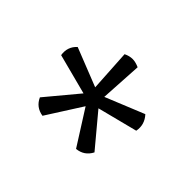

<svg xmlns="http://www.w3.org/2000/svg" viewBox="-77 -875 582 582"><g transform="rotate(45 214.0 -584.5)"><path d="M242 -735 234 -600 359 -651Q381 -627 375 -596L246 -563L332 -460Q317 -431 285 -428L214 -540L142 -427Q110 -432 97 -461L182 -563L52 -597Q47 -629 70 -650L194 -601L186 -735Q200 -742 214 -742Q226 -742 242 -735Z"/></g></svg>

Font: Adamina
Style: Regular
Weight: 400
Designer: Cyreal (www.cyreal.org)
Foundry: Cyreal
Version: Version 1.011